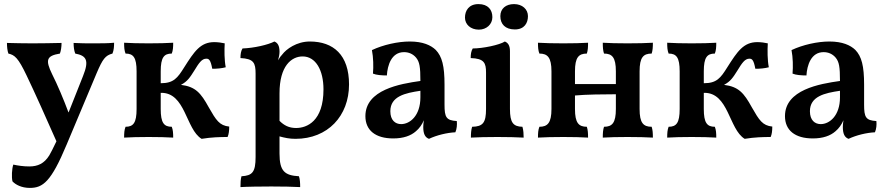

<svg xmlns="http://www.w3.org/2000/svg" viewBox="-20 -670 4339 939"><path d="M439 -458C404 -458 371 -458 340 -460C340 -442 342 -423 348 -408C401 -398 418 -377 386 -298L317 -124C316 -123 316 -121 315 -120C292 -182 260 -258 235 -307C201 -377 207 -397 273 -408C278 -421 281 -441 281 -460C240 -459 179 -458 138 -458C97 -458 52 -459 14 -460C14 -442 16 -422 21 -408C52 -401 69 -387 110 -301C149 -220 208 -88 256 21C240 54 228 79 221 90C196 130 165 144 123 144C95 144 68 140 45 135C38 156 36 196 41 217C56 233 85 249 126 249C190 249 230 219 306 37L453 -313C482 -381 495 -399 530 -408C537 -424 538 -445 538 -461C508 -458 475 -458 439 -458Z M1001 -145C962 -216 936 -246 865 -255C897 -272 909 -291 931 -326C953 -362 967 -383 989 -383C1002 -383 1010 -377 1018 -334C1038 -333 1066 -336 1084 -341C1077 -376 1077 -425 1079 -458C1066 -461 1045 -464 1028 -464C960 -464 930 -418 881 -341C848 -288 829 -263 766 -263V-321C766 -389 782 -408 820 -408C826 -423 827 -439 827 -461C798 -459 752 -458 707 -458C662 -458 616 -459 587 -461C587 -439 588 -423 594 -408C632 -408 648 -389 648 -321V-137C648 -69 632 -50 594 -50C588 -35 587 -19 587 3C616 1 662 0 707 0C752 0 798 1 827 3C827 -19 826 -35 820 -50C782 -50 766 -69 766 -137V-216C888 -219 888 -38 966 9C1014 1 1057 0 1093 0C1099 -13 1101 -31 1101 -51C1053 -56 1037 -82 1001 -145Z M1425 9C1583 9 1687 -103 1687 -257C1687 -401 1611 -467 1495 -467C1431 -467 1380 -430 1360 -403C1354 -397 1347 -388 1340 -375C1344 -391 1347 -403 1347 -417C1347 -448 1337 -461 1322 -467C1291 -451 1223 -435 1166 -433C1158 -420 1156 -404 1156 -386C1221 -383 1230 -362 1230 -310V98C1230 172 1214 189 1161 192C1157 206 1156 222 1156 245C1187 243 1253 242 1307 242C1359 242 1415 243 1448 245C1448 225 1447 206 1442 192C1373 188 1347 168 1347 81V-3C1373 4 1395 9 1425 9ZM1460 -394C1524 -394 1562 -327 1562 -233C1562 -77 1481 -44 1428 -44C1393 -44 1369 -57 1347 -79V-214C1347 -347 1405 -394 1460 -394Z M2214 -78C2162 -81 2154 -97 2154 -158V-256C2154 -347 2142 -394 2111 -426C2087 -449 2048 -467 1984 -467C1926 -467 1854 -451 1799 -425C1806 -389 1807 -344 1804 -310C1820 -303 1848 -301 1872 -301C1875 -350 1894 -415 1956 -415C1978 -415 1999 -407 2015 -388C2032 -367 2036 -343 2036 -274C1936 -260 1767 -231 1767 -102C1767 -33 1816 7 1903 7C1953 7 1989 -6 2014 -28C2031 -42 2044 -61 2053 -82C2051 -70 2050 -58 2050 -49C2050 -15 2059 2 2078 9C2116 -9 2166 -21 2207 -23C2214 -39 2216 -60 2214 -78ZM2036 -194C2036 -103 1984 -63 1942 -63C1913 -63 1889 -82 1889 -126C1889 -199 1961 -215 2036 -226Z M2322 -525C2359 -525 2388 -551 2388 -586C2388 -622 2367 -650 2320 -650C2273 -650 2254 -618 2254 -584C2254 -551 2281 -525 2322 -525ZM2498 -526C2545 -526 2562 -558 2562 -591C2562 -625 2534 -650 2494 -650C2454 -650 2427 -628 2427 -591C2427 -552 2451 -526 2498 -526ZM2283 3C2313 1 2366 0 2413 0C2459 0 2509 1 2541 3C2541 -13 2540 -34 2535 -50C2490 -51 2474 -70 2474 -137V-420C2474 -448 2464 -461 2449 -467C2423 -450 2341 -433 2292 -433C2284 -420 2282 -404 2282 -386C2348 -384 2357 -362 2357 -315V-137C2357 -70 2342 -51 2289 -50C2284 -35 2283 -16 2283 3Z M3108 -137V-321C3108 -389 3126 -408 3167 -408C3172 -423 3173 -439 3173 -461C3143 -459 3096 -458 3049 -458C3003 -458 2957 -459 2928 -461C2928 -439 2929 -423 2934 -408C2974 -408 2992 -389 2992 -321V-259H2792V-321C2792 -389 2810 -408 2850 -408C2855 -423 2856 -439 2856 -461C2827 -459 2781 -458 2735 -458C2688 -458 2641 -459 2611 -461C2611 -439 2612 -423 2618 -408C2658 -408 2677 -389 2677 -321V-137C2677 -69 2658 -50 2618 -50C2612 -35 2611 -19 2611 3C2641 1 2688 0 2735 0C2781 0 2827 1 2856 3C2856 -19 2855 -35 2850 -50C2810 -50 2792 -69 2792 -137V-203C2845 -208 2935 -209 2992 -209V-137C2992 -69 2974 -50 2934 -50C2929 -35 2928 -19 2928 3C2957 1 3003 0 3049 0C3096 0 3143 1 3173 3C3173 -19 3172 -35 3167 -50C3126 -50 3108 -69 3108 -137Z M3657 -145C3618 -216 3592 -246 3521 -255C3553 -272 3565 -291 3587 -326C3609 -362 3623 -383 3645 -383C3658 -383 3666 -377 3674 -334C3694 -333 3722 -336 3740 -341C3733 -376 3733 -425 3735 -458C3722 -461 3701 -464 3684 -464C3616 -464 3586 -418 3537 -341C3504 -288 3485 -263 3422 -263V-321C3422 -389 3438 -408 3476 -408C3482 -423 3483 -439 3483 -461C3454 -459 3408 -458 3363 -458C3318 -458 3272 -459 3243 -461C3243 -439 3244 -423 3250 -408C3288 -408 3304 -389 3304 -321V-137C3304 -69 3288 -50 3250 -50C3244 -35 3243 -19 3243 3C3272 1 3318 0 3363 0C3408 0 3454 1 3483 3C3483 -19 3482 -35 3476 -50C3438 -50 3422 -69 3422 -137V-216C3544 -219 3544 -38 3622 9C3670 1 3713 0 3749 0C3755 -13 3757 -31 3757 -51C3709 -56 3693 -82 3657 -145Z M4266 -78C4214 -81 4206 -97 4206 -158V-256C4206 -347 4194 -394 4163 -426C4139 -449 4100 -467 4036 -467C3978 -467 3906 -451 3851 -425C3858 -389 3859 -344 3856 -310C3872 -303 3900 -301 3924 -301C3927 -350 3946 -415 4008 -415C4030 -415 4051 -407 4067 -388C4084 -367 4088 -343 4088 -274C3988 -260 3819 -231 3819 -102C3819 -33 3868 7 3955 7C4005 7 4041 -6 4066 -28C4083 -42 4096 -61 4105 -82C4103 -70 4102 -58 4102 -49C4102 -15 4111 2 4130 9C4168 -9 4218 -21 4259 -23C4266 -39 4268 -60 4266 -78ZM4088 -194C4088 -103 4036 -63 3994 -63C3965 -63 3941 -82 3941 -126C3941 -199 4013 -215 4088 -226Z"/></svg>

Font: Vollkorn Semibold
Style: Regular
Weight: 600
Designer: Friedrich Althausen
Foundry: Friedrich Althausen
Version: Version 4.015;PS 004.015;hotconv 1.0.88;makeotf.lib2.5.64775